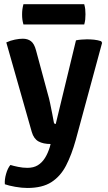

<svg xmlns="http://www.w3.org/2000/svg" viewBox="-20 -692 523 930"><path d="M112.5 218.5Q85.5 218.5 53.5 212.8Q21.5 207 3.5 200.5Q1.5 178 9.5 150Q17.5 122 30.5 107Q44.5 111.5 67.5 116.2Q90.5 121 112.5 121Q142.5 121 163 108.5Q183.5 96 197.8 73.2Q212 50.5 221.5 19.5L225 5.5Q189 5.5 166.2 -7.2Q143.5 -20 134 -52.5L10.5 -486.5Q31 -496 52.5 -500.2Q74 -504.5 90.5 -504.5Q114 -504.5 130 -492.5Q146 -480.5 154.5 -448L211.5 -237Q217.5 -217.5 222.8 -191.8Q228 -166 233 -141.2Q238 -116.5 241 -98.5Q242.5 -91.5 250 -91.5L348 -496.5Q359 -499 373.8 -500.2Q388.5 -501.5 401 -501.5Q418 -501.5 435.5 -499.8Q453 -498 470 -492.5L474.5 -484.5L347 -14.5Q327 57.5 300 109.8Q273 162 229 190.2Q185 218.5 112.5 218.5ZM93.5 -573.5Q90 -586 88.5 -597Q87 -608 87 -622Q87 -635.5 88.5 -646.8Q90 -658 93.5 -671.5H388Q391.5 -658 392.8 -648Q394 -638 394 -623Q394 -608.5 392.8 -597.2Q391.5 -586 388 -573.5Z"/></svg>

Font: Signika Light SemiBold
Style: Regular
Weight: 600
Version: Version 2.003;gftools[0.9.32]